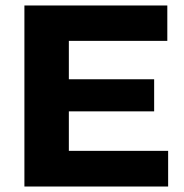

<svg xmlns="http://www.w3.org/2000/svg" viewBox="-20 -680 672 700"><path d="M69 0V-660H231V0ZM186 0V-130H593V0ZM186 -274V-391H542V-274ZM186 -531V-660H590V-531Z"/></svg>

Font: Bricolage Grotesque 96pt ExtraBold ExtraBold
Style: Regular
Weight: 800
Version: Version 1.001;gftools[0.9.33.dev8+g029e19f]